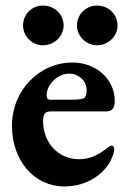

<svg xmlns="http://www.w3.org/2000/svg" viewBox="-20 -657 457 691"><path d="M134 -494C176 -494 209 -527 209 -565C209 -606 176 -637 134 -637C95 -637 63 -606 63 -565C63 -527 95 -494 134 -494ZM329 -494C370 -494 403 -527 403 -565C403 -606 370 -637 329 -637C290 -637 257 -606 257 -565C257 -527 290 -494 329 -494ZM211 14C300 14 363 -38 383 -90C389 -103 391 -113 391 -120C391 -128 387 -133 381 -133C377 -133 372 -129 367 -125C335 -100 304 -84 265 -84C189 -84 135 -144 135 -221C135 -247 143 -256 162 -256H362C384 -256 393 -268 393 -294C393 -372 326 -432 241 -432C120 -432 23 -330 23 -205C23 -79 103 14 211 14ZM162 -298C153 -298 148 -303 148 -312C146 -351 187 -392 228 -392C264 -392 292 -366 292 -331C292 -317 287 -305 281 -303C268 -299 260 -298 222 -298Z"/></svg>

Font: EB Garamond
Style: Bold
Weight: 700
Designer: Georg Duffner and Octavio Pardo
Foundry: Georg Duffner
Version: Version 1.000;PS 001.000;hotconv 1.0.88;makeotf.lib2.5.64775